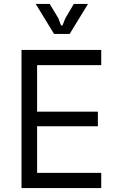

<svg xmlns="http://www.w3.org/2000/svg" viewBox="-20 -953 593 973"><path d="M89 0H493V-77H168V-313H476V-387H168V-623H493V-700H89ZM254 -781H333L426 -933H354L311 -860L299 -830C296 -821 290 -821 287 -830L276 -860L232 -933H161Z"/></svg>

Font: Finlandica
Style: Regular
Weight: 400
Designer: Niklas Ekholm, Juho Hiilivirta, Jaakko Suomalainen
Foundry: Helsinki Type Studio
Version: Version 2.000;Glyphs 3.2 (3202)